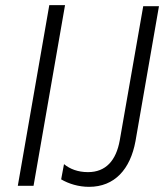

<svg xmlns="http://www.w3.org/2000/svg" viewBox="-20 -720 644 744"><path d="M49 0H110L232 -700H171ZM325 4C424 4 485 -64 505 -173L596 -696H535L444 -176C430 -98 390 -53 321 -53C282 -53 251 -65 228 -84L217 -25C246 -8 284 4 325 4Z"/></svg>

Font: Fixel Text 20240404 Light
Style: Italic
Weight: 300
Width: 4
Italic angle: -10°
Designer: AlfaBravo + MacPaw
Foundry: Kyrylo Tkachov, Marchela Mozhyna, Serhii Makarenko, Maria Weinstein, Zakhar Kryvoshyya
Version: Version 1.211;Glyphs 3.2 (3225)